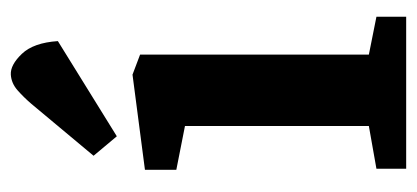

<svg xmlns="http://www.w3.org/2000/svg" viewBox="-228 -543 771 355"><g transform="rotate(-90 157.5 -365.5)"><path d="M23 0V-55L102 -69V-409L21 -425V-483L197 -506L234 -492V-69L304 -55V0ZM83 -535 47 -578 143 -693Q155 -707 168 -718.5Q181 -730 197 -731Q215 -732 235.5 -710.5Q256 -689 259 -644Z"/></g></svg>

Font: Faustina Light
Style: Bold
Weight: 700
Version: Version 1.200